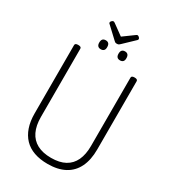

<svg xmlns="http://www.w3.org/2000/svg" viewBox="-419 -2103 2104 2338"><g transform="rotate(30 633.0 -934.0)"><path d="M636 19Q528 19 445 -10.5Q362 -40 306.5 -98Q251 -156 222 -240.5Q193 -325 193 -436V-1396Q193 -1410 204 -1416.5Q215 -1423 237 -1423Q259 -1423 270 -1416.5Q281 -1410 281 -1396V-436Q281 -316 320.5 -233.5Q360 -151 439 -108.5Q518 -66 636 -66Q754 -66 831.5 -108.5Q909 -151 947.5 -233.5Q986 -316 986 -436V-1396Q986 -1410 997 -1416.5Q1008 -1423 1030 -1423Q1073 -1423 1073 -1396V-436Q1073 -289 1023 -187Q973 -85 875.5 -33Q778 19 636 19ZM499 -1514Q472 -1514 457.5 -1529.5Q443 -1545 443 -1576Q443 -1609 457 -1624.5Q471 -1640 500 -1640Q527 -1640 541 -1624Q555 -1608 555 -1577Q556 -1545 541.5 -1529.5Q527 -1514 499 -1514ZM770 -1514Q742 -1514 728 -1529.5Q714 -1545 714 -1576Q714 -1609 728 -1624.5Q742 -1640 770 -1640Q797 -1640 811 -1624Q825 -1608 825 -1577Q826 -1545 811.5 -1529.5Q797 -1514 770 -1514ZM804 -1887Q814 -1887 826.5 -1875.5Q839 -1864 839 -1853Q839 -1851 838.5 -1847Q838 -1843 833 -1837L679 -1690Q672 -1684 663.5 -1677Q655 -1670 635 -1670Q616 -1670 608 -1677Q600 -1684 593 -1690L436 -1837Q430 -1843 430 -1847Q430 -1851 430 -1853Q430 -1864 442.5 -1875.5Q455 -1887 465 -1887Q471 -1887 477 -1883.5Q483 -1880 490 -1875L635 -1770L779 -1875Q787 -1880 792 -1883.5Q797 -1887 804 -1887Z"/></g></svg>

Font: Playwrite FR Trad
Style: Regular
Weight: 400
Designer: Veronika Burian, José Scaglione
Foundry: TypeTogether
Version: Version 1.000